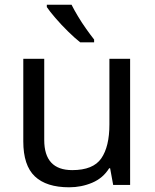

<svg xmlns="http://www.w3.org/2000/svg" viewBox="-20 -786 658 816"><path d="M533 -536V0H461L448 -71H444Q418 -29 372 -9.5Q326 10 274 10Q177 10 128 -36.5Q79 -83 79 -185V-536H168V-191Q168 -63 287 -63Q376 -63 410.5 -113Q445 -163 445 -257V-536ZM284 -766Q295 -744 311.5 -716.5Q328 -689 346.5 -663Q365 -637 380 -618V-606H321Q298 -624 269 -652.5Q240 -681 215.5 -709.5Q191 -738 179 -756V-766Z"/></svg>

Font: Noto Sans Meroitic
Style: Regular
Weight: 400
Designer: Monotype Design Team
Foundry: Monotype Imaging Inc.
Version: Version 2.002; ttfautohint (v1.8.4.7-5d5b)